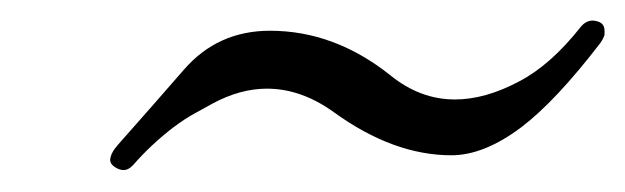

<svg xmlns="http://www.w3.org/2000/svg" viewBox="-20 -397 596 183"><path d="M552.2 -356Q509.8 -300.8 477.1 -275.9Q441.4 -249 410.2 -249Q355 -249 298.3 -290Q267.1 -312.5 234.4 -312.5Q209 -312.5 182.6 -298.3Q175.8 -294.4 166.3 -289.3Q156.7 -284.2 145 -275.4Q124 -259.3 106.9 -239.7Q102.5 -234.9 97.7 -234.9Q93.8 -234.9 89.4 -237.8Q85 -240.7 85 -244.6Q85 -245.6 85.4 -247.1Q86.4 -252 91.8 -258.3Q123 -293.5 155.3 -330.6Q187.5 -367.7 237.3 -367.7Q298.8 -367.7 352.1 -325.2Q380.4 -302.2 413.6 -302.2Q442.4 -302.2 474.6 -319.3Q504.9 -335 533.7 -371.6Q538.6 -377.4 544.9 -377.4Q546.4 -377.4 547.9 -377Q556.2 -375.5 556.2 -367.7V-363.8Q555.2 -360.4 552.2 -356Z"/></svg>

Font: Caudex
Style: Italic
Weight: 400
Italic angle: -13°
Version: Version 1.04